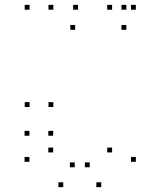

<svg xmlns="http://www.w3.org/2000/svg" viewBox="-20 -760 660 790"><path d="M199.5 -319.7V-339.7H179.5V-319.7ZM199.5 -720V-740H179.5V-720ZM101.7 -720V-740H81.7V-720ZM101.7 -319.7V-339.7H81.7V-319.7ZM396.5 10V-10H376.5V10ZM539 -94.2V-114.2H519V-94.2ZM539 -720V-740H519V-720ZM441.2 -720V-740H421.2V-720ZM441.2 -132.8V-152.8H421.2V-132.8ZM349.2 -71.8V-91.8H329.2V-71.8ZM287.5 -71.8V-91.8H267.5V-71.8ZM198.8 -132.8V-152.8H178.8V-132.8ZM198.8 -201.5V-221.5H178.8V-201.5ZM101 -201.5V-221.5H81V-201.5ZM101 -94.2V-114.2H81V-94.2ZM240.2 10V-10H220.2V10ZM499.8 -637.3V-657.3H479.8V-637.3ZM499.8 -720V-740H479.8V-720ZM301 -720V-740H281V-720ZM289.3 -637.3V-657.3H269.3V-637.3Z"/></svg>

Font: Monaspace Krypton Dots Var
Style: Regular
Weight: 400
Designer: Riley Cran and the Lettermatic Team
Version: Version 1.100 (Monaspace Krypton Dots)